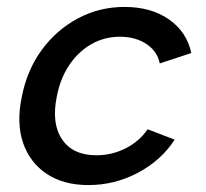

<svg xmlns="http://www.w3.org/2000/svg" viewBox="-20 -527 593 554"><path d="M235 7Q163 7 114.5 -25.5Q66 -58 46.5 -115Q27 -172 43 -248Q58 -325 100.5 -383Q143 -441 205 -474Q267 -507 339 -507Q416 -507 467.5 -471Q519 -435 532 -374L441 -344Q434 -379 402.5 -400Q371 -421 326 -421Q281 -421 243.5 -399.5Q206 -378 180 -339.5Q154 -301 144 -249Q128 -171 159 -125Q190 -79 258 -79Q303 -79 342.5 -99Q382 -119 406 -154L484 -124Q445 -64 378 -28.5Q311 7 235 7Z"/></svg>

Font: Albert Sans Medium
Style: Italic
Weight: 500
Italic angle: -11.25°
Designer: Andreas Rasmussen
Foundry: a.Foundry
Version: Version 1.025